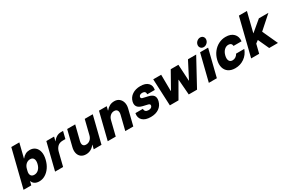

<svg xmlns="http://www.w3.org/2000/svg" viewBox="115 -1905 4631 3111"><g transform="rotate(-30 2431.0 -349.0)"><path d="M287.5 10Q239.2 10 205.8 -10.8Q172.5 -31.7 160.8 -68.3H157.5L140.8 0H-4.2L170.8 -700H320.8L255 -435.8H258.3Q316.7 -510 400.8 -510Q464.2 -510 504.2 -475.8Q544.2 -441.7 557.1 -381.7Q570 -321.7 550 -242.5Q531.7 -166.7 492.5 -110Q453.3 -53.3 400.8 -21.7Q348.3 10 287.5 10ZM270.8 -123.3Q317.5 -123.3 352.5 -157.1Q387.5 -190.8 401.7 -250Q415.8 -309.2 397.9 -342.9Q380 -376.7 334.2 -376.7Q290.8 -376.7 257.9 -347.5Q225 -318.3 212.5 -268.3L203.3 -231.7Q190.8 -181.7 209.2 -152.5Q227.5 -123.3 270.8 -123.3Z M585.8 0 710.8 -500H855.8L836.7 -423.3H840Q865.8 -461.7 903.8 -484.2Q941.7 -506.7 985 -506.7H1027.5L994.2 -373.3H945Q883.3 -373.3 847.9 -339.2Q812.5 -305 798.3 -250L735.8 0Z M1163.3 9.2Q1108.3 9.2 1072.1 -18.3Q1035.8 -45.8 1023.8 -94.2Q1011.7 -142.5 1027.5 -205L1100.8 -500H1250.8L1182.5 -227.5Q1170.8 -180 1186.2 -153.8Q1201.7 -127.5 1242.5 -127.5Q1285.8 -127.5 1318.3 -155.8Q1350.8 -184.2 1362.5 -232.5L1429.2 -500H1579.2L1454.2 0H1309.2L1327.5 -75H1324.2Q1260 9.2 1163.3 9.2Z M1570.8 0 1695.8 -500H1840.8L1822.5 -428.3H1825.8Q1857.5 -467.5 1896.2 -488.3Q1935 -509.2 1985 -509.2Q2039.2 -509.2 2075 -480Q2110.8 -450.8 2124.2 -401.2Q2137.5 -351.7 2121.7 -290L2049.2 0H1899.2L1965.8 -267.5Q1977.5 -316.7 1961.2 -344.6Q1945 -372.5 1903.3 -372.5Q1862.5 -372.5 1830.8 -344.6Q1799.2 -316.7 1787.5 -267.5L1720.8 0Z M2374.2 10Q2271.7 10 2221.2 -39.2Q2170.8 -88.3 2186.7 -170H2326.7Q2325 -139.2 2343.3 -122.1Q2361.7 -105 2397.5 -105Q2426.7 -105 2444.6 -115.8Q2462.5 -126.7 2467.5 -146.7Q2475 -178.3 2437.5 -187.5L2345 -209.2Q2213.3 -240.8 2240.8 -355Q2258.3 -426.7 2320.4 -468.3Q2382.5 -510 2472.5 -510Q2569.2 -510 2615.8 -462.9Q2662.5 -415.8 2646.7 -338.3H2506.7Q2508.3 -369.2 2492.9 -384.6Q2477.5 -400 2446.7 -400Q2420.8 -400 2403.8 -389.6Q2386.7 -379.2 2382.5 -361.7Q2379.2 -348.3 2386.2 -337.9Q2393.3 -327.5 2407.5 -324.2L2504.2 -301.7Q2573.3 -285.8 2598.3 -249.2Q2623.3 -212.5 2608.3 -150.8Q2589.2 -74.2 2528.3 -32.1Q2467.5 10 2374.2 10Z M2733.3 0 2710.8 -500H2859.2L2862.5 -193.3H2865.8L3038.3 -500H3181.7L3199.2 -193.3H3202.5L3360.8 -500H3514.2L3241.7 0H3086.7L3064.2 -288.3H3060.8L2895 0Z M3462.5 0 3587.5 -500H3737.5L3612.5 0ZM3681.7 -542.5Q3645 -542.5 3624.6 -569.2Q3604.2 -595.8 3613.3 -632.5Q3620.8 -664.2 3647.9 -685.8Q3675 -707.5 3705.8 -707.5Q3743.3 -707.5 3763.3 -680.8Q3783.3 -654.2 3774.2 -616.7Q3766.7 -585.8 3740 -564.2Q3713.3 -542.5 3681.7 -542.5Z M3955 10Q3879.2 10 3830 -23.8Q3780.8 -57.5 3763.8 -117.9Q3746.7 -178.3 3766.7 -257.5Q3785.8 -333.3 3830 -390Q3874.2 -446.7 3935.8 -478.3Q3997.5 -510 4068.3 -510Q4165 -510 4216.2 -457.5Q4267.5 -405 4258.3 -318.3H4108.3Q4107.5 -345.8 4090.4 -361.2Q4073.3 -376.7 4043.3 -376.7Q3999.2 -376.7 3964.2 -342.5Q3929.2 -308.3 3915 -250Q3900.8 -191.7 3918.3 -157.5Q3935.8 -123.3 3980 -123.3Q4011.7 -123.3 4038.8 -140.8Q4065.8 -158.3 4081.7 -189.2H4235Q4201.7 -95.8 4125.8 -42.9Q4050 10 3955 10Z M4254.2 0 4429.2 -700H4579.2L4488.3 -335.8H4491.7L4687.5 -500H4865.8L4625 -285.8L4755.8 0H4591.7L4497.5 -205L4445.8 -166.7L4404.2 0Z"/></g></svg>

Font: Funnel Sans Light ExtraBold
Style: Italic
Weight: 800
Italic angle: -14.036°
Version: Version 1.000